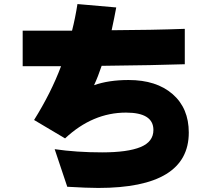

<svg xmlns="http://www.w3.org/2000/svg" viewBox="-20 -845 1040 938"><path d="M90.8 -521.5V-695.3H332Q347.7 -756.8 358.4 -825.2L547.9 -808.6Q539.1 -760.7 525.4 -697.3Q722.7 -698.2 882.8 -704.1V-531.2Q744.1 -526.4 476.6 -523.4Q459 -470.7 439.5 -428.7Q510.7 -454.1 608.4 -454.1Q744.1 -454.1 823.2 -385.3Q902.3 -316.4 902.3 -197.3Q902.3 73.2 460 73.2Q406.2 73.2 308.6 67.4L247.1 -116.2Q354.5 -100.6 479 -100.6Q603.5 -100.6 666.5 -126.5Q729.5 -152.3 729.5 -210Q729.5 -294.9 595.7 -294.9Q432.6 -294.9 297.9 -168.9L146.5 -258.8Q229.5 -391.6 278.3 -521.5Z"/></svg>

Font: GenEi M Gothic v2 Black
Style: Regular
Weight: 900
Version: Version 2.0